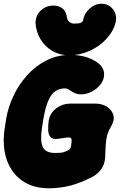

<svg xmlns="http://www.w3.org/2000/svg" viewBox="-41 -987 644 1032"><path d="M223 25Q153 25 103 -1Q53 -27 23 -72Q-7 -117 -16.5 -174.5Q-26 -232 -16 -295L-8 -347Q2 -409 30.5 -470Q59 -531 103.5 -581Q148 -631 207 -661.5Q266 -692 337 -692Q427 -692 485 -649Q520 -623 518.5 -584.5Q517 -546 482 -515L480 -513Q450 -488 414.5 -481.5Q379 -475 350 -492Q336 -501 327 -506.5Q318 -512 309 -512Q279 -512 256.5 -497Q234 -482 218.5 -446Q203 -410 192 -347L184 -295Q174 -229 189 -197Q204 -165 253 -165Q275 -165 289 -166.5Q303 -168 321 -177Q331 -182 334.5 -186Q338 -190 339 -194.5Q340 -199 341 -203Q344 -221 344 -234.5Q344 -248 329 -248Q316 -248 304.5 -246Q293 -244 272 -241Q243 -237 231 -250Q219 -263 218 -287Q217 -311 221 -339Q228 -380 261.5 -405Q295 -430 335 -430H472Q508 -430 533.5 -413.5Q559 -397 567.5 -371Q576 -345 560 -315L545 -287Q537 -271 533 -251.5Q529 -232 527 -205Q525 -178 524 -139Q522 -102 500.5 -74Q479 -46 443 -30L397 -9Q396 -8 394 -8Q392 -8 388 -6Q348 10 305 17.5Q262 25 223 25ZM247 -957Q275 -957 295 -941.5Q315 -926 319 -892Q322 -877 332.5 -868.5Q343 -860 359 -860Q371 -860 381.5 -861.5Q392 -863 398.5 -867.5Q405 -872 406 -880Q412 -915 441 -941Q470 -967 504 -967H505Q543 -967 566 -937Q589 -907 581 -869Q569 -819 531 -778Q493 -737 440.5 -713.5Q388 -690 332 -690Q280 -690 240 -713.5Q200 -737 176.5 -776.5Q153 -816 150 -863Q150 -904 178.5 -930.5Q207 -957 246 -957Z"/></svg>

Font: Winky Sans Black
Style: Italic
Weight: 900
Italic angle: -8.97852°
Designer: Simon Atzbach
Foundry: typofactur
Version: Version 1.205